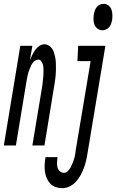

<svg xmlns="http://www.w3.org/2000/svg" viewBox="-63 -759 607 1002"><path d="M-43 0 43 -520H106L93 -445Q99 -459 105.5 -472.5Q112 -486 120.5 -498Q129 -510 142 -519Q155 -528 169 -528Q184 -528 197 -517.5Q210 -507 215.5 -493Q221 -479 224.5 -463Q228 -447 228.5 -431Q229 -415 229 -398.5Q229 -382 227.5 -365.5Q226 -349 223.5 -332.5Q221 -316 218 -299L169 0H106L158 -313Q159 -322 160 -331.5Q161 -341 162 -350.5Q163 -360 163.5 -369.5Q164 -379 164 -388Q164 -397 163.5 -406.5Q163 -416 160 -424.5Q157 -433 151.5 -440.5Q146 -448 137 -448Q130 -448 122 -443.5Q114 -439 108.5 -432Q103 -425 99.5 -417.5Q96 -410 93 -402Q90 -394 87 -386.5Q84 -379 82.5 -371Q81 -363 79 -355Q77 -347 76 -339L20 0ZM471 -601Q457 -601 446 -609.5Q435 -618 430 -630.5Q425 -643 425 -657.5Q425 -672 427 -687Q429 -696 432.5 -705.5Q436 -715 442.5 -723Q449 -731 458.5 -735Q468 -739 478 -739Q492 -739 503 -730.5Q514 -722 518.5 -709.5Q523 -697 523.5 -682.5Q524 -668 522 -653Q520 -644 516.5 -634.5Q513 -625 506.5 -617Q500 -609 490 -605Q480 -601 471 -601ZM262 223Q244 223 227 217Q210 211 199 199Q188 187 181 171Q174 155 171.5 137Q169 119 170 101Q171 83 174 65L175 61H238L237 63Q235 76 234.5 89Q234 102 237 114Q240 126 249 134.5Q258 143 271 143Q282 143 291 134Q300 125 305.5 114.5Q311 104 315.5 93Q320 82 323.5 71Q327 60 329 48.5Q331 37 332 26L410 -440H341L345 -520H487L394 39Q391 59 386.5 78.5Q382 98 375 117Q368 136 358 154.5Q348 173 334 188.5Q320 204 301 213.5Q282 223 262 223Z"/></svg>

Font: Iosevka Term Curly Medium
Style: Italic
Weight: 500
Italic angle: -9°
Designer: Belleve Invis
Foundry: Belleve Invis
Version: Version 32.3.0